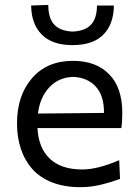

<svg xmlns="http://www.w3.org/2000/svg" viewBox="-20 -757 567 788"><path d="M277.3 -571.8Q194.3 -571.8 151.4 -615.2Q108.4 -658.7 107.9 -734.4L178.2 -736.8Q178.2 -682.6 202.4 -656.2Q226.6 -629.9 277.3 -627.4Q329.1 -629.4 353.5 -655.8Q377.9 -682.1 377.9 -734.4H447.3Q446.8 -658.2 404.3 -615Q361.8 -571.8 277.3 -571.8ZM481.9 -294.4Q481.9 -257.3 478 -231.4H133.8Q137.7 -150.4 184.1 -106Q230.5 -61.5 317.9 -61.5Q380.9 -61.5 469.2 -99.6L472.7 -22.5Q471.2 -22 457.5 -17.6Q443.8 -13.2 439.7 -11.7Q435.5 -10.3 422.1 -6.3Q408.7 -2.4 401.4 -0.7Q394 1 380.9 3.9Q367.7 6.8 357.7 8.1Q347.7 9.3 335 10.3Q322.3 11.2 310.1 11.2Q244.6 11.2 194.3 -8.3Q144 -27.8 112.8 -63.2Q81.5 -98.6 65.7 -146Q49.8 -193.4 49.8 -251Q49.8 -365.2 111.6 -436.3Q173.3 -507.3 279.3 -507.3Q374.5 -507.3 428.2 -452.1Q481.9 -397 481.9 -294.4ZM280.3 -441.4Q220.2 -439.5 182.1 -398.4Q144 -357.4 135.7 -291L406.7 -293.5V-296.9Q406.7 -365.2 372.6 -402.1Q338.4 -439 280.3 -441.4Z"/></svg>

Font: Commissioner Flair
Style: Regular
Weight: 400
Designer: Kostas Bartsokas
Foundry: Kostas Bartsokas
Version: Version 1.000